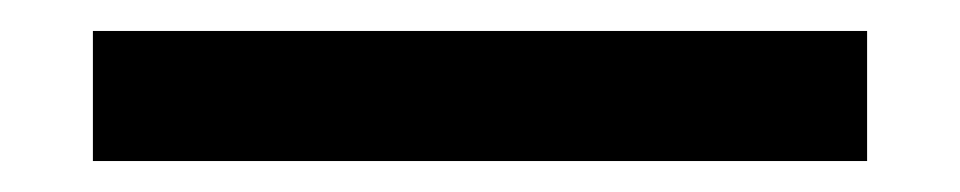

<svg xmlns="http://www.w3.org/2000/svg" viewBox="-20 96 620 124"><path d="M40 116H540V200H40Z"/></svg>

Font: Oxanium Medium
Style: Regular
Weight: 500
Designer: Severin Meyer
Version: Version 1.001